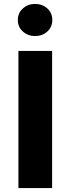

<svg xmlns="http://www.w3.org/2000/svg" viewBox="-20 -960 360 980"><path d="M71 -858Q71 -894 97 -917Q123 -940 159 -940Q196 -940 221.5 -917Q247 -894 247 -858Q247 -822 221.5 -799Q196 -776 159 -776Q123 -776 97 -799Q71 -822 71 -858ZM74 -700H246V0H74Z"/></svg>

Font: Jost*
Style: Bold
Weight: 700
Version: Version 3.7